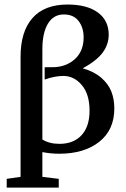

<svg xmlns="http://www.w3.org/2000/svg" viewBox="-20 -671 557 852"><path d="M9.8 161.6V122.6L71.3 113.8V-419.9Q71.3 -530.8 124 -590.8Q176.8 -650.9 279.8 -650.9Q366.2 -650.9 414.3 -615.5Q462.4 -580.1 462.4 -517.1Q462.4 -473.6 435.5 -437.5Q408.7 -401.4 347.2 -367.7Q396.5 -354 428.5 -326.7Q460.4 -299.3 473.9 -265.4Q487.3 -231.4 487.3 -189.5Q487.3 -94.7 420.4 -41.7Q353.5 11.2 242.7 11.2Q204.6 11.2 168 3.9V113.8L240.7 122.6V161.6ZM168 -452.1V-52.2Q198.2 -32.7 244.1 -32.7Q306.2 -32.7 341.8 -71Q377.4 -109.4 377.4 -179.7Q377.4 -252.9 343 -293.5Q308.6 -334 261.7 -334Q222.7 -334 178.2 -317.9V-372.6L222.7 -373Q277.8 -376 314.5 -410.9Q351.1 -445.8 351.1 -505.4Q351.1 -548.8 328.6 -577.9Q306.2 -606.9 263.2 -606.9Q217.3 -606.9 192.6 -565.9Q168 -524.9 168 -452.1Z"/></svg>

Font: Elstob 6pt Medium
Style: Regular
Weight: 500
Designer: Peter S. Baker
Version: Version 1.015